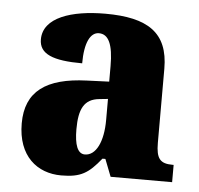

<svg xmlns="http://www.w3.org/2000/svg" viewBox="-45 -597 678 653"><g transform="rotate(5 294.0 -270.5)"><path d="M187 10C254 10 280 -7 322 -59H332L355 0H565V-59H561C519 -59 505 -75 505 -129V-382C505 -506 433 -551 289 -551C174 -551 78 -520 78 -445C78 -395 125 -376 225 -376C225 -447 244 -483 273 -483C306 -483 322 -449 322 -375V-322L246 -319C107 -314 38 -264 38 -155C38 -43 105 10 187 10ZM261 -68C236 -68 225 -98 225 -151C225 -220 242 -255 294 -260L323 -263V-191C323 -117 299 -68 261 -68Z"/></g></svg>

Font: Noto Serif Ethiopic SemiCondensed Black
Style: Regular
Weight: 900
Width: 4
Designer: Monotype Design Team
Foundry: Monotype Imaging Inc.
Version: Version 2.102